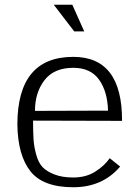

<svg xmlns="http://www.w3.org/2000/svg" viewBox="-20 -771 581 807"><path d="M127 -305 434 -306Q432 -386 396.5 -436Q361 -486 288 -486Q207 -486 167 -434Q127 -382 127 -305ZM288 -25Q342 -25 381 -50Q420 -75 441 -106L485 -71Q411 16 288 16Q161 16 108 -51Q55 -118 53 -247Q53 -532 288 -532Q494 -532 493 -263L119 -264Q119 -215 121 -184.5Q123 -154 132.5 -120Q142 -86 159.5 -68Q177 -50 209.5 -37.5Q242 -25 288 -25ZM206 -751H284L334 -639H292Z"/></svg>

Font: Afta serif
Style: Regular
Weight: 400
Designer: parq.ink
Foundry: Oriol Esparraguera Font
Version: Version 1.000